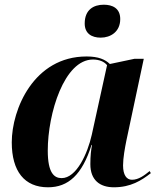

<svg xmlns="http://www.w3.org/2000/svg" viewBox="-20 -786 682 816"><path d="M408 -626C450 -626 491 -651 491 -705C491 -751 458 -766 421 -766C378 -766 340 -745 340 -686C340 -644 369 -626 408 -626ZM184 10C270 10 329 -43 369 -170H371C367 -148 364 -125 364 -88C364 -21 404 10 464 10C536 10 581 -19 621 -50L616 -59C594 -41 569 -22 541 -22C518 -22 503 -42 503 -83C503 -115 511 -158 517 -188L591 -536H551L447 -514C427 -533 399 -546 348 -546C124 -546 30 -322 30 -181C30 -58 84 10 184 10ZM242 -29C210 -29 183 -51 183 -146C183 -304 253 -533 375 -533C402 -533 423 -524 435 -509L370 -213C352 -133 305 -29 242 -29Z"/></svg>

Font: Noto Serif Display
Style: Bold Italic
Weight: 700
Italic angle: -12°
Designer: Monotype Design Team
Foundry: Monotype Imaging Inc.
Version: Version 2.009